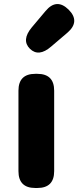

<svg xmlns="http://www.w3.org/2000/svg" viewBox="-20 -937 390 957"><path d="M156 0Q72 0 72 -84V-485Q72 -569 156 -569H166Q250 -569 250 -485V-84Q250 0 166 0ZM235 -705Q173 -651 129 -694Q86 -737 138 -800L207 -882Q262 -948 322 -889Q381 -830 316 -774Z"/></svg>

Font: Resource Han Rounded KR Heavy
Style: Regular
Weight: 900
Designer: Cyano Hao (round all glyphs); Ryoko NISHIZUKA 西塚涼子 (kana, bopomofo & ideographs); Paul D. Hunt (Latin, Greek & Cyrillic)
Foundry: Cyano Hao
Version: 0.990